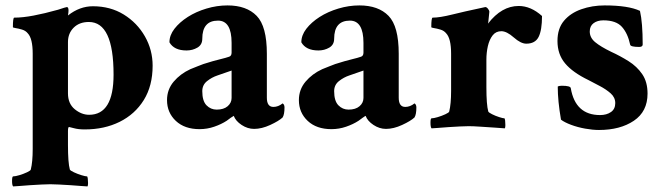

<svg xmlns="http://www.w3.org/2000/svg" viewBox="-20 -458 2380 691"><path d="M27.3 212.9Q23.4 209 23.4 193.4Q23.4 176.8 27.3 176.8Q35.2 176.8 49.8 172.4Q64.5 168 77.1 162.1Q89.8 156.2 90.8 152.3Q97.7 125 97.7 78.1V-264.6Q97.7 -319.3 80.1 -337.9Q72.3 -347.7 59.1 -351.6Q45.9 -355.5 36.1 -356.9Q26.4 -358.4 26.4 -360.4Q26.4 -394.5 31.2 -394.5Q61.5 -394.5 100.6 -401.9Q139.6 -409.2 188.5 -422.9Q217.8 -432.6 220.7 -432.6Q226.6 -432.6 226.6 -419.9Q226.6 -417 226.1 -412.6Q225.6 -408.2 224.6 -402.3Q266.6 -435.5 314.5 -435.5Q377 -435.5 425.3 -405.8Q473.6 -376 501.5 -327.1Q529.3 -278.3 529.3 -221.7Q529.3 -149.4 497.6 -98.1Q465.8 -46.9 410.6 -19.5Q355.5 7.8 285.2 7.8Q261.7 7.8 246.1 3.4Q230.5 -1 228.5 -1Q224.6 -1 224.6 14.6V63.5Q224.6 127.9 231.4 152.3Q233.4 156.2 246.1 162.1Q258.8 168 272.9 172.4Q287.1 176.8 293 176.8Q294.9 176.8 295.9 184.6Q296.9 192.4 296.9 201.2Q296.9 210 294.9 212.9Q289.1 212.9 272.5 211.4Q255.9 210 233.9 208.5Q211.9 207 192.4 206.1Q172.9 205.1 161.1 205.1Q149.4 205.1 129.4 206.1Q109.4 207 87.9 208.5Q66.4 210 49.8 211.4Q33.2 212.9 27.3 212.9ZM300.8 -44.9Q388.7 -44.9 388.7 -189.5Q388.7 -378.9 299.8 -378.9Q265.6 -378.9 245.1 -358.4Q224.6 -337.9 224.6 -306.6V-122.1Q224.6 -85 249 -64.9Q273.4 -44.9 300.8 -44.9Z M698.2 6.8Q644.5 6.8 612.8 -22.9Q581.1 -52.7 581.1 -97.7Q581.1 -135.7 605 -164.1Q628.9 -192.4 665 -209Q678.7 -214.8 690.4 -219.2Q702.1 -223.6 711.9 -227.5Q749 -239.3 771.5 -244.6Q793.9 -250 804.7 -253.9Q813.5 -256.8 813.5 -268.6V-303.7Q813.5 -383.8 764.6 -383.8Q708 -383.8 708 -318.4Q708 -296.9 690.4 -286.6Q672.9 -276.4 651.4 -276.4Q606.4 -276.4 589.8 -305.7Q589.8 -331.1 607.9 -354.5Q626 -377.9 655.8 -397Q685.5 -416 723.1 -427.2Q760.7 -438.5 798.8 -438.5Q867.2 -438.5 903.8 -400.9Q940.4 -363.3 940.4 -264.6V-106.4Q940.4 -73.2 963.9 -73.2Q981.4 -73.2 997.1 -85.9Q1003.9 -82 1003.9 -71.3Q1003.9 -45.9 997.1 -35.2Q983.4 -22.5 952.6 -8.3Q921.9 5.9 894.5 5.9Q871.1 5.9 849.6 -8.3Q828.1 -22.5 821.3 -41Q820.3 -41 810.5 -34.2Q800.8 -27.3 795.9 -23.4Q776.4 -10.7 751 -2Q725.6 6.8 698.2 6.8ZM759.8 -63.5Q785.2 -63.5 799.3 -75.7Q813.5 -87.9 813.5 -105.5V-204.1L762.7 -186.5Q742.2 -179.7 725.1 -166Q708 -152.3 708 -129.9Q708 -94.7 723.1 -79.1Q738.3 -63.5 759.8 -63.5Z M1172.9 6.8Q1119.1 6.8 1087.4 -22.9Q1055.7 -52.7 1055.7 -97.7Q1055.7 -135.7 1079.6 -164.1Q1103.5 -192.4 1139.6 -209Q1153.3 -214.8 1165 -219.2Q1176.8 -223.6 1186.5 -227.5Q1223.6 -239.3 1246.1 -244.6Q1268.6 -250 1279.3 -253.9Q1288.1 -256.8 1288.1 -268.6V-303.7Q1288.1 -383.8 1239.3 -383.8Q1182.6 -383.8 1182.6 -318.4Q1182.6 -296.9 1165 -286.6Q1147.5 -276.4 1126 -276.4Q1081.1 -276.4 1064.5 -305.7Q1064.5 -331.1 1082.5 -354.5Q1100.6 -377.9 1130.4 -397Q1160.2 -416 1197.8 -427.2Q1235.4 -438.5 1273.4 -438.5Q1341.8 -438.5 1378.4 -400.9Q1415 -363.3 1415 -264.6V-106.4Q1415 -73.2 1438.5 -73.2Q1456.1 -73.2 1471.7 -85.9Q1478.5 -82 1478.5 -71.3Q1478.5 -45.9 1471.7 -35.2Q1458 -22.5 1427.2 -8.3Q1396.5 5.9 1369.1 5.9Q1345.7 5.9 1324.2 -8.3Q1302.7 -22.5 1295.9 -41Q1294.9 -41 1285.2 -34.2Q1275.4 -27.3 1270.5 -23.4Q1251 -10.7 1225.6 -2Q1200.2 6.8 1172.9 6.8ZM1234.4 -63.5Q1259.8 -63.5 1273.9 -75.7Q1288.1 -87.9 1288.1 -105.5V-204.1L1237.3 -186.5Q1216.8 -179.7 1199.7 -166Q1182.6 -152.3 1182.6 -129.9Q1182.6 -94.7 1197.8 -79.1Q1212.9 -63.5 1234.4 -63.5Z M1533.2 3.9Q1529.3 0 1529.3 -16.6Q1529.3 -32.2 1533.2 -32.2Q1541 -32.2 1555.7 -36.6Q1570.3 -41 1583 -46.9Q1595.7 -52.7 1596.7 -56.6Q1603.5 -84 1603.5 -130.9V-264.6Q1603.5 -319.3 1585.9 -337.9Q1578.1 -347.7 1564.9 -351.6Q1551.8 -355.5 1542 -356.9Q1532.2 -358.4 1532.2 -360.4Q1532.2 -394.5 1537.1 -394.5Q1562.5 -394.5 1607.9 -405.8Q1653.3 -417 1704.1 -427.7L1726.6 -432.6Q1731.4 -432.6 1736.3 -426.3Q1741.2 -419.9 1741.2 -416Q1740.2 -410.2 1738.8 -392.6Q1737.3 -375 1736.3 -373Q1785.2 -436.5 1846.7 -436.5Q1890.6 -436.5 1930.7 -400.4Q1930.7 -349.6 1918.5 -325.2Q1906.2 -300.8 1874 -300.8Q1854.5 -300.8 1829.1 -323.2Q1803.7 -345.7 1784.2 -345.7Q1764.6 -345.7 1752.9 -330.6Q1741.2 -315.4 1735.8 -292Q1730.5 -268.6 1730.5 -243.2V-144.5Q1730.5 -81.1 1737.3 -56.6Q1739.3 -52.7 1751 -46.9Q1762.7 -41 1776.4 -36.6Q1790 -32.2 1794.9 -32.2Q1796.9 -32.2 1797.9 -24.4Q1798.8 -16.6 1798.8 -7.8Q1798.8 1 1796.9 3.9Q1789.1 2.9 1763.7 1.5Q1738.3 0 1710.4 -2Q1682.6 -3.9 1667 -3.9Q1655.3 -3.9 1635.3 -2.9Q1615.2 -2 1593.8 -0.5Q1572.3 1 1555.7 2.4Q1539.1 3.9 1533.2 3.9Z M2135.7 9.8Q2113.3 9.8 2085.9 4.9Q2058.6 0 2035.2 -8.8Q2011.7 -17.6 1999 -27.3Q1987.3 -94.7 1987.3 -146.5Q1992.2 -149.4 2002 -149.4Q2033.2 -149.4 2034.2 -140.6Q2050.8 -43.9 2139.6 -43.9Q2163.1 -43.9 2178.7 -54.7Q2194.3 -65.4 2194.3 -86.9Q2194.3 -107.4 2177.7 -122.1Q2161.1 -136.7 2138.7 -148.4Q2116.2 -160.2 2097.7 -169.9Q2041 -197.3 2013.7 -230Q1986.3 -262.7 1986.3 -310.5Q1986.3 -355.5 2009.8 -383.3Q2033.2 -411.1 2072.3 -424.8Q2111.3 -438.5 2156.2 -438.5Q2241.2 -438.5 2283.2 -418.9Q2293 -376 2293 -297.9Q2293 -289.1 2280.3 -289.1Q2250 -289.1 2248 -296.9Q2239.3 -337.9 2218.3 -361.3Q2197.3 -384.8 2151.4 -384.8Q2129.9 -384.8 2116.2 -374.5Q2102.5 -364.3 2102.5 -344.7Q2102.5 -322.3 2122.1 -306.2Q2141.6 -290 2179.7 -271.5Q2211.9 -256.8 2242.2 -237.8Q2272.5 -218.8 2291.5 -190.9Q2310.5 -163.1 2310.5 -121.1Q2310.5 -56.6 2261.2 -23.4Q2211.9 9.8 2135.7 9.8Z"/></svg>

Font: Crimson Text
Style: Bold
Weight: 700
Designer: Sebastian Kosch
Foundry: Sebastian Kosch
Version: Version 1.100